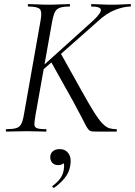

<svg xmlns="http://www.w3.org/2000/svg" viewBox="-20 -645 662 941"><path d="M11.4 0Q8.4 0 8.4 -6Q8.4 -12 11.4 -12Q42.4 -12 59.2 -17Q76 -22 83.9 -37Q91.8 -52 96.8 -81L178.8 -544Q186.8 -587 175.6 -600Q164.4 -613 118.4 -613Q116.4 -613 116.4 -619Q116.4 -625 118.4 -625Q139 -625 164.1 -623.5Q189.2 -622 217.8 -622Q247.4 -622 274.5 -623.5Q301.6 -625 321.2 -625Q323.2 -625 323.2 -619Q323.2 -613 321.2 -613Q290.2 -613 273.4 -607Q256.6 -601 249.2 -586Q241.8 -571 236 -542L154 -81Q149 -52 148.5 -37Q148 -22 160.4 -17Q172.8 -12 205.4 -12Q207.6 -12 207.6 -6Q207.6 0 205.4 0Q184.4 0 163 -1Q141.6 -2 110.8 -2Q82.2 -2 56.6 -1Q31 0 11.4 0ZM464.6 0Q444.8 0 434 -0.7Q423.2 -1.4 416.3 -7.6Q409.4 -13.8 401.2 -29.1Q393 -44.4 378.6 -72.9Q364.2 -101.4 338.6 -148L227 -347.6L276 -386.2L378.6 -202.4Q416.8 -133.4 441.5 -94.4Q466.2 -55.4 483.6 -38.2Q501 -21 516 -16.5Q531 -12 549.8 -12Q552.8 -12 552.8 -6Q552.8 0 549.8 0Q516 0 495.4 0Q474.8 0 464.6 0ZM152 -287.6 437.4 -544.8Q476.4 -581.6 474.3 -597.3Q472.2 -613 428.4 -613Q426.4 -613 426.4 -619Q426.4 -625 428.4 -625Q448.4 -625 472.4 -623.5Q496.4 -622 530.4 -622Q563.2 -622 582.3 -623.5Q601.4 -625 618.8 -625Q621.8 -625 621.8 -619Q621.8 -613 618.8 -613Q587.8 -613 544.9 -596.8Q502 -580.6 457.6 -538.8L173.8 -288ZM245.8 275Q241.8 277 238.3 272.5Q234.8 268 238.8 265Q261.8 248.6 275.4 229.3Q289 210 292.2 188.4Q297.2 161.8 289.7 150.6Q282.2 139.4 271.8 136.8L300 127.4Q301 146.2 291.3 155.2Q281.6 164.2 265.6 164.2Q245.8 164.2 235.7 152.2Q225.6 140.2 226.4 123Q227.2 105.6 239.7 95.7Q252.2 85.8 272.8 85.8Q301.2 85.8 316.4 108.2Q331.6 130.6 323.8 169.6Q318.4 201 297.4 227.2Q276.4 253.4 245.8 275Z"/></svg>

Font: Cormorant Garamond Light
Style: Italic
Weight: 300
Italic angle: -10°
Designer: Christian Thalmann (Catharsis Fonts)
Foundry: Catharsis Fonts
Version: Version 4.001